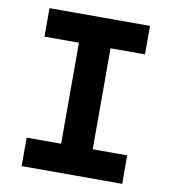

<svg xmlns="http://www.w3.org/2000/svg" viewBox="-80 -780 761 850"><g transform="rotate(10 300.0 -355.0)"><path d="M74 0V-128H229V-582H74V-710H526V-582H371V-128H526V0Z"/></g></svg>

Font: Geist Mono
Style: Bold
Weight: 700
Monospace: yes
Designer: Basement.studio, Andrés Briganti, Mateo Zaragoza
Foundry: Basement.studio, Vercel, Andrés Briganti, Guido Ferreyra, Mateo Zaragoza
Version: Version 1.500; ttfautohint (v1.8.4.7-5d5b)